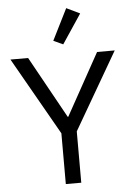

<svg xmlns="http://www.w3.org/2000/svg" viewBox="-62 -995 717 1040"><g transform="rotate(-5 296.5 -474.5)"><path d="M253 0V-276L13 -698H109L295 -362H298L484 -698H580L337 -279V0ZM305 -755 253 -779 338 -949 411 -914Z"/></g></svg>

Font: IBM Plex Thai
Style: Regular
Weight: 400
Designer: Mike Abbink, Paul van der Laan, Pieter van Rosmalen, Ben Mitchell, Mark Frömberg
Foundry: Bold Monday
Version: Version 1.0